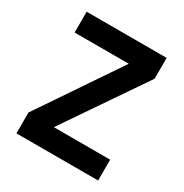

<svg xmlns="http://www.w3.org/2000/svg" viewBox="-161 -820 909 948"><g transform="rotate(30 293.0 -346.5)"><path d="M148.9 -33.2 62.5 -118.7 432.1 -665 518.6 -574.7ZM62.5 0V-118.7H528.3V0ZM62.5 -574.7V-693.4H518.6V-574.7Z"/></g></svg>

Font: Cascadia Mono
Style: Regular
Weight: 400
Monospace: yes
Designer: Aaron Bell
Foundry: Saja Typeworks
Version: Version 2404.023